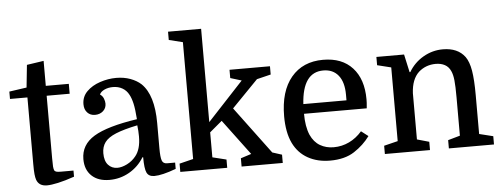

<svg xmlns="http://www.w3.org/2000/svg" viewBox="-51 -917 2780 1064"><g transform="rotate(-5 1339.0 -385.0)"><path d="M8 -485V-526L105 -540L118 -665L212 -679V-540H340V-485H212V-138Q212 -104 213 -91.5Q214 -79 217 -71Q220 -64 228 -61.5Q236 -59 254 -59H324V-25Q272 -7 233 1.5Q194 10 171 10Q126 10 113 -27Q109 -39 107 -58Q105 -77 105 -114V-485Z M384 -117Q384 -197 458 -242Q532 -287 699 -312Q695 -368 688 -399Q681 -430 670 -450Q657 -475 634 -488Q611 -501 582 -501Q556 -501 535 -491.5Q514 -482 507 -466Q521 -457 527 -441.5Q533 -426 533 -413Q533 -388 515 -372Q497 -356 470 -356Q444 -356 427.5 -373.5Q411 -391 411 -420Q411 -462 440 -491Q469 -520 514 -535Q559 -550 604 -550Q647 -550 682.5 -537Q718 -524 742 -502Q809 -437 809 -281V-141Q809 -92 815.5 -73Q822 -54 844 -54H889V-19Q811 10 768 10Q737 10 726 -12.5Q715 -35 715 -99H711Q680 -48 629 -19Q578 10 519 10Q456 10 420 -24Q384 -58 384 -117ZM568 -53Q593 -53 622 -67.5Q651 -82 671 -107Q686 -125 694 -152Q702 -179 702 -216Q702 -231 701 -247Q700 -263 698 -278Q621 -262 577.5 -244Q534 -226 515.5 -201Q497 -176 497 -140Q497 -97 517 -75Q537 -53 568 -53Z M1254 -46 1313 -65 1166 -262 1097 -204V-65L1174 -46V0H913V-46L990 -65V-715L913 -734V-780H1097V-261L1296 -475L1234 -494V-540H1459V-494L1381 -475L1235 -325L1430 -63L1483 -46V0H1254Z M1973 -261H1624Q1624 -190 1644 -143Q1663 -101 1696.5 -81.5Q1730 -62 1772 -62Q1818 -62 1858.5 -81.5Q1899 -101 1930 -137L1969 -107Q1934 -59 1881 -24.5Q1828 10 1746 10Q1676 10 1623 -19.5Q1570 -49 1542 -106Q1527 -137 1520 -175Q1513 -213 1513 -256Q1513 -396 1577.5 -473Q1642 -550 1755 -550Q1860 -550 1918 -486.5Q1976 -423 1976 -311Q1976 -301 1975.5 -291.5Q1975 -282 1973 -261ZM1751 -491Q1636 -491 1625 -315H1865V-346Q1865 -416 1835 -453.5Q1805 -491 1751 -491Z M2128 -65V-475L2051 -494V-540H2205L2227 -440H2231Q2261 -491 2312 -520.5Q2363 -550 2421 -550Q2504 -550 2544 -496Q2564 -468 2572.5 -417.5Q2581 -367 2581 -281V-65L2658 -46V0H2407V-46L2474 -65V-278Q2474 -341 2470.5 -373.5Q2467 -406 2458 -425Q2447 -450 2425.5 -461.5Q2404 -473 2375 -473Q2320 -473 2280 -438Q2239 -400 2235 -322V-65L2302 -46V0H2051V-46Z"/></g></svg>

Font: Domine Medium
Style: Regular
Weight: 500
Designer: Pablo Impallari, Rodrigo Fuenzalida, Brenda Gallo
Foundry: Pablo Impallari, Rodrigo Fuenzalida, Brenda Gallo
Version: Version 2.000